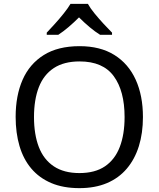

<svg xmlns="http://www.w3.org/2000/svg" viewBox="-20 -964 821 994"><path d="M720 -358Q720 -275 699 -207.5Q678 -140 636.5 -91Q595 -42 533.5 -16Q472 10 391 10Q307 10 245 -16.5Q183 -43 142 -91.5Q101 -140 81 -208Q61 -276 61 -359Q61 -469 97 -551Q133 -633 206.5 -679Q280 -725 392 -725Q499 -725 572 -679.5Q645 -634 682.5 -551.5Q720 -469 720 -358ZM156 -358Q156 -268 181 -203Q206 -138 258.5 -103Q311 -68 391 -68Q472 -68 523.5 -103Q575 -138 600 -203Q625 -268 625 -358Q625 -493 569 -569.5Q513 -646 392 -646Q311 -646 258.5 -611.5Q206 -577 181 -512.5Q156 -448 156 -358ZM435 -944Q447 -922 469.5 -894.5Q492 -867 516.5 -840.5Q541 -814 560 -795V-784H498Q472 -800 444 -823.5Q416 -847 389 -874Q362 -847 335 -824Q308 -801 282 -784H222V-795Q241 -815 264.5 -841Q288 -867 310 -894.5Q332 -922 345 -944Z"/></svg>

Font: Noto Sans Oriya
Style: Regular
Weight: 400
Designer: Amélie Bonet and Sol Matas
Foundry: Google LLC
Version: Version 2.006